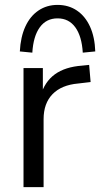

<svg xmlns="http://www.w3.org/2000/svg" viewBox="-20 -764 409 784"><path d="M76 0V-486H155V-371H145Q162 -430 204 -460.5Q246 -491 315 -496L344 -499L350 -429L299 -423Q231 -417 194.5 -379.5Q158 -342 158 -277V0ZM112 -549 61 -554Q64 -613 83.5 -655.5Q103 -698 137 -721Q171 -744 215 -744Q260 -744 294 -721Q328 -698 347.5 -655.5Q367 -613 369 -554L318 -549Q314 -616 287.5 -652.5Q261 -689 215 -689Q169 -689 142.5 -652.5Q116 -616 112 -549Z"/></svg>

Font: Nunito Sans 12pt ExtraLight 12pt
Style: Regular
Weight: 400
Version: Version 3.101;gftools[0.9.27]